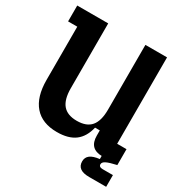

<svg xmlns="http://www.w3.org/2000/svg" viewBox="-189 -835 1070 1122"><g transform="rotate(30 346.0 -273.5)"><path d="M275 10Q175 10 123 -50Q71 -110 71 -224V-583H9V-690H218V-253Q218 -177 248.5 -141Q279 -105 343 -105Q408 -105 438.5 -141Q469 -177 469 -253V-690H615V-107H678V0H576Q488 0 488 -89V-124H456Q440 -56 396 -23Q352 10 275 10ZM570 143Q489 143 489 84Q489 57 509 41.5Q529 26 572 21V-18L679 0Q630 11 610 21Q590 31 590 45Q590 64 616 64H685V143Z"/></g></svg>

Font: Mozilla Headline ExtraLight
Style: Regular
Weight: 200
Designer: Studio DRAMA
Foundry: Studio DRAMA
Version: Version 1.000